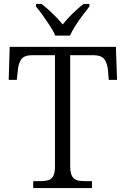

<svg xmlns="http://www.w3.org/2000/svg" viewBox="-20 -951 636 971"><path d="M148 0V-35H185Q208 -35 224.5 -40Q241 -45 249.5 -61Q258 -77 258 -109V-672H145Q102 -672 87.5 -651Q73 -630 70 -595L65 -547H24L29 -714H566L572 -547H530L526 -595Q523 -630 508 -651Q493 -672 450 -672H335V-112Q335 -79 343.5 -62Q352 -45 368.5 -40Q385 -35 408 -35H445V0ZM259 -771Q250 -794 232.5 -820.5Q215 -847 196.5 -873Q178 -899 162 -918V-931H190Q211 -915 229.5 -898Q248 -881 265 -863.5Q282 -846 297 -827Q312 -846 328.5 -863.5Q345 -881 363.5 -898Q382 -915 403 -931H432V-918Q417 -899 397.5 -873Q378 -847 361 -820.5Q344 -794 334 -771Z"/></svg>

Font: Noto Serif Tibetan Light
Style: Regular
Weight: 300
Version: Version 2.103